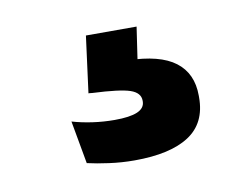

<svg xmlns="http://www.w3.org/2000/svg" viewBox="-39 -62 384 306"><g transform="rotate(-10 153.0 91.0)"><path d="M197.5 -13.5 185.5 68 135 38Q144.5 37 154.2 36.8Q164 36.5 173.5 37Q226 38 251 57Q276 76 276 112V115Q276 156.5 245.8 176.2Q215.5 196 157.5 196Q136.5 196 116.5 193.2Q96.5 190.5 81.5 187L69 117.5Q84.5 122 102 124.5Q119.5 127 137.5 127Q162 127 174.2 121.8Q186.5 116.5 186.5 105.5V104.5Q186.5 91.5 170.2 86Q154 80.5 110 78.5Q106.5 78 105.2 78Q104 78 103.5 78L115.5 -13.5Z"/></g></svg>

Font: Anek Gujarati SemiBold
Style: Regular
Weight: 600
Designer: Mrunmayee Ghaisas (Gujarati), Yesha Goshar (Latin)
Foundry: Ek Type
Version: Version 1.003